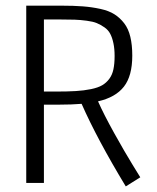

<svg xmlns="http://www.w3.org/2000/svg" viewBox="-20 -647 554 679"><path d="M385.3 -449.2Q385.3 -474.6 381.1 -494.1Q377 -513.7 369.9 -527.3Q362.8 -541 349.4 -550.3Q335.9 -559.6 322.5 -565.2Q309.1 -570.8 286.6 -573.7Q264.2 -576.7 244.1 -577.4Q224.1 -578.1 193.4 -578.1H135.3V-323.2H177.7Q220.2 -323.2 248.5 -325Q276.9 -326.7 301.8 -331.8Q326.7 -336.9 341.3 -345.5Q356 -354 366.5 -368.2Q377 -382.3 381.1 -401.9Q385.3 -421.4 385.3 -449.2ZM476.1 -20 424.8 12.2Q323.7 -154.8 268.6 -279.8Q233.4 -276.9 189 -276.9H135.3V0H72.8V-627H196.3Q241.2 -627 272.9 -624.5Q304.7 -622.1 335 -615.5Q365.2 -608.9 384.8 -596.4Q404.3 -584 419.2 -564.7Q434.1 -545.4 440.9 -516.8Q447.8 -488.3 447.8 -450.2Q447.8 -378.4 418.2 -340.6Q388.7 -302.7 326.7 -288.6Q346.7 -243.2 384 -176Q421.4 -108.9 448.7 -64.5Z"/></svg>

Font: Anaheim
Style: Regular
Weight: 400
Designer: vernon adams
Foundry: vernon adams
Version: Version 1.002; ttfautohint (v0.93.5-3d13) -l 8 -r 50 -G 200 